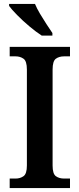

<svg xmlns="http://www.w3.org/2000/svg" viewBox="-20 -951 402 971"><path d="M29 0V-48H59Q82 -48 99 -60Q116 -72 116 -114V-599Q116 -642 99 -654Q82 -666 59 -666H29V-714H334V-666H304Q279 -666 262.5 -654Q246 -642 246 -599V-114Q246 -72 262.5 -60Q279 -48 304 -48H334V0ZM191 -771Q163 -789 129 -817.5Q95 -846 66.5 -875Q38 -904 26 -921V-931H157Q166 -909 182 -882Q198 -855 215 -829Q232 -803 245 -784V-771Z"/></svg>

Font: Noto Serif SemiCondensed SemiBold
Style: Regular
Weight: 600
Width: 4
Designer: Monotype Design Team
Foundry: Monotype Imaging Inc.
Version: Version 2.013; ttfautohint (v1.8.4.7-5d5b)